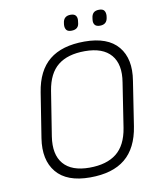

<svg xmlns="http://www.w3.org/2000/svg" viewBox="-90 -884 809 967"><g transform="rotate(-10 314.5 -400.0)"><path d="M293 12Q174 12 121 -52Q68 -116 85 -225L121 -453Q138 -562 202.5 -614.5Q267 -667 382 -667Q501 -667 554 -603.5Q607 -540 589 -430L554 -203Q537 -94 472.5 -41Q408 12 293 12ZM298 -37Q386 -37 436.5 -77Q487 -117 501 -204L536 -431Q551 -521 509.5 -570Q468 -619 376 -619Q288 -619 238 -579Q188 -539 174 -452L138 -225Q124 -134 165.5 -85.5Q207 -37 298 -37ZM474 -732Q455 -732 447.5 -742Q440 -752 442 -768L443 -776Q445 -794 454.5 -803Q464 -812 483 -812Q502 -812 509 -802Q516 -792 515 -776L514 -768Q512 -750 502 -741Q492 -732 474 -732ZM328 -732Q309 -732 302 -742Q295 -752 296 -768L297 -776Q299 -794 309 -803Q319 -812 337 -812Q356 -812 363.5 -802Q371 -792 369 -776L368 -768Q367 -750 357 -741Q347 -732 328 -732Z"/></g></svg>

Font: Sofia Sans Light
Style: Italic
Weight: 300
Italic angle: -9°
Version: Version 4.100-B